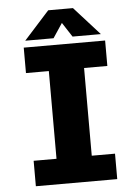

<svg xmlns="http://www.w3.org/2000/svg" viewBox="-59 -921 688 966"><g transform="rotate(-5 285.0 -438.0)"><path d="M475 -734H332L284.5 -807L236 -734H93L221.5 -876.5H346.5ZM493.5 -571.5H376V-128.5H493.5V0H82.5V-128.5H198V-571.5H82.5V-700H493.5Z"/></g></svg>

Font: League Mono Narrow ExtraBold
Style: Regular
Weight: 800
Width: 3
Designer: Tyler Finck
Foundry: The League of Moveable Type / Tyler Finck
Version: Version 2.210